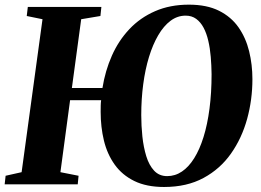

<svg xmlns="http://www.w3.org/2000/svg" viewBox="-24 -772 1092 804"><path d="M663 11Q589.5 11 538.5 -14Q487.5 -39 456.2 -82.8Q425 -126.5 411.2 -183.2Q397.5 -240 397.5 -303.5Q397.5 -318.5 397.8 -330.2Q398 -342 399.5 -352.5H269.5L229 -51L305 -36L301.5 0H-4.5L-0.5 -36L66.5 -51L154 -691.5L88 -705L92.5 -743H400.5L396.5 -705L316 -691.5L277 -403.5H405Q416.5 -475.5 444.5 -538.8Q472.5 -602 517.8 -650Q563 -698 625.5 -725.2Q688 -752.5 767 -752.5Q842 -752.5 893 -727Q944 -701.5 974.8 -657.5Q1005.5 -613.5 1019.2 -557.5Q1033 -501.5 1033 -440.5Q1033 -354.5 1010.8 -273.8Q988.5 -193 943.2 -128.8Q898 -64.5 828.2 -26.8Q758.5 11 663 11ZM676 -34.5Q709.5 -34.5 738 -53.8Q766.5 -73 789.2 -109.5Q812 -146 828.2 -198Q844.5 -250 853.2 -316.5Q862 -383 862 -461.5Q861.5 -498.5 858.5 -534.2Q855.5 -570 848.2 -601.2Q841 -632.5 828.5 -656Q816 -679.5 797.5 -693Q779 -706.5 753.5 -706.5Q719 -706.5 690.2 -685Q661.5 -663.5 638.8 -624.8Q616 -586 600 -533.8Q584 -481.5 575.8 -419.5Q567.5 -357.5 567.5 -290Q567.5 -245.5 572.2 -200.5Q577 -155.5 588.5 -118Q600 -80.5 621.2 -57.5Q642.5 -34.5 676 -34.5Z"/></svg>

Font: Merriweather 72pt ExtraBold
Style: Italic
Weight: 800
Italic angle: -7.8°
Version: Version 2.101